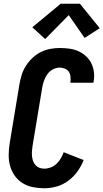

<svg xmlns="http://www.w3.org/2000/svg" viewBox="-20 -1000 554 1028"><path d="M217 8Q186 8 156 2Q126 -4 101 -19.5Q76 -35 59 -59Q42 -83 34 -111.5Q26 -140 26.5 -171.5Q27 -203 32 -234L84 -548Q88 -573 96 -598.5Q104 -624 118.5 -647Q133 -670 153.5 -689.5Q174 -709 198 -721Q222 -733 248 -738Q274 -743 300 -743Q326 -743 351.5 -739.5Q377 -736 399.5 -726Q422 -716 440 -699.5Q458 -683 469 -661Q480 -639 483 -613.5Q486 -588 481 -562Q481 -561 481 -560Q481 -559 480 -557H357Q357 -558 357 -558.5Q357 -559 357 -559Q359 -574 357.5 -589Q356 -604 348.5 -615.5Q341 -627 327.5 -632.5Q314 -638 300 -638Q281 -638 263 -628.5Q245 -619 233.5 -602.5Q222 -586 215.5 -567.5Q209 -549 206 -531L154 -217Q152 -203 151 -189.5Q150 -176 151.5 -162.5Q153 -149 157.5 -137Q162 -125 170.5 -115.5Q179 -106 191 -101.5Q203 -97 217 -97Q234 -97 251.5 -103.5Q269 -110 282.5 -123Q296 -136 305.5 -152Q315 -168 321 -185L428 -143Q416 -112 395 -82.5Q374 -53 345.5 -32Q317 -11 283.5 -1.5Q250 8 217 8ZM222 -791 153 -854 305 -980H408L514 -849L433 -797L348 -919Z"/></svg>

Font: Iosevka SS04 Extrabold
Style: Italic
Weight: 800
Italic angle: -9°
Monospace: yes
Designer: Belleve Invis
Foundry: Belleve Invis
Version: Version 19.0.0; ttfautohint (v1.8.4)